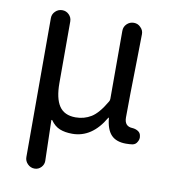

<svg xmlns="http://www.w3.org/2000/svg" viewBox="-83 -613 794 886"><g transform="rotate(10 314.0 -170.0)"><path d="M137.7 201.2Q119.1 201.2 105.5 187.5Q91.8 173.8 91.8 155.3V-496.1Q91.8 -514.6 105.5 -527.8Q119.1 -541 137.7 -541Q156.2 -541 169.4 -527.8Q182.6 -514.6 182.6 -496.1V-208Q182.6 -135.7 206.5 -100.1Q230.5 -64.5 283.2 -64.5Q323.2 -64.5 356 -84.5Q388.7 -104.5 422.9 -163.1Q426.8 -168.9 426.8 -176.8V-495.1Q426.8 -514.6 440.4 -527.8Q454.1 -541 473.1 -541Q492.2 -541 504.9 -527.3Q518.6 -514.6 518.6 -496.1Q518.6 -492.2 516.6 -372.1Q514.6 -276.4 513.7 -216.8Q512.7 -157.2 512.7 -104.5Q512.7 -62.5 550.8 -61.5Q565.4 -60.5 577.1 -53.2Q588.9 -45.9 590.8 -32.2Q591.8 -28.3 591.8 -24.4Q591.8 -13.7 585.9 -3.9Q579.1 9.8 563.5 12.7Q549.8 14.6 533.2 14.6Q487.3 14.6 463.9 -10.3Q440.4 -35.2 435.5 -88.9Q434.6 -89.8 433.6 -89.8Q432.6 -89.8 432.6 -88.9Q374 12.7 281.2 12.7Q247.1 12.7 222.7 2.9Q198.2 -6.8 179.7 -33.2Q178.7 -34.2 177.2 -33.7Q175.8 -33.2 175.8 -32.2L180.7 158.2Q180.7 174.8 168.9 187.5Q156.2 201.2 137.7 201.2Z"/></g></svg>

Font: Gen Jyuu Gothic Regular
Style: Regular
Weight: 400
Designer: [Source Han Sans]
Ryoko NISHIZUKA  (kana & ideographs); Paul D. Hunt (Latin, Greek & Cyrillic); Wenlong ZHANG  (bopomofo
Version: Version 1.002.20150607